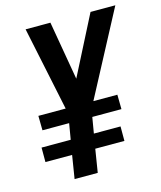

<svg xmlns="http://www.w3.org/2000/svg" viewBox="-111 -816 753 897"><g transform="rotate(-15 266.0 -367.5)"><path d="M138 0 156 -112H27V-182H168L181 -259H52L51 -329H183L98 -735H218L267 -451L412 -735H532L317 -329H433L434 -259H293L280 -182H409V-112H268L250 0Z"/></g></svg>

Font: Iosevka Web
Style: Bold Italic
Weight: 700
Italic angle: -9°
Monospace: yes
Designer: Belleve Invis
Foundry: Belleve Invis
Version: Version 28.0.3; ttfautohint (v1.8.3)